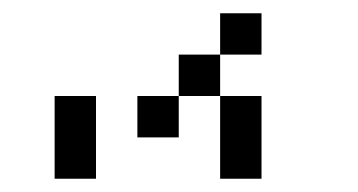

<svg xmlns="http://www.w3.org/2000/svg" viewBox="-20 -895 540 290"><path d="M375 -812.5V-875H312.5V-812.5H250V-750H187.5V-687.5H250V-750H312.5Q312.5 -750 312.5 -625H375Q375 -625 375 -750H312.5V-812.5ZM62.5 -750Q62.5 -750 62.5 -625H125Q125 -625 125 -750Z"/></svg>

Font: BFUnifontExMono
Style: Regular
Weight: 500
Version: Version 15.0.06